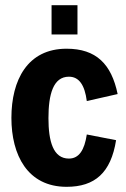

<svg xmlns="http://www.w3.org/2000/svg" viewBox="-20 -710 488 741"><path d="M179 -577H279V-690H179ZM237 11C346 11 408 -43 428 -169L315 -191C306 -131 285 -98 246 -98C185 -98 167 -165 167 -254C167 -345 185 -414 246 -414C285 -414 307 -382 315 -320L434 -347C410 -463 351 -522 237 -522C86 -522 24 -401 24 -255C24 -112 86 11 237 11Z"/></svg>

Font: Decalotype
Style: Bold
Weight: 700
Designer: Alfredo Marco Pradil
Foundry: Alfredo Marco Pradil
Version: Version 1.0